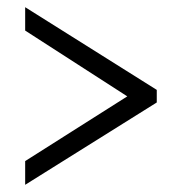

<svg xmlns="http://www.w3.org/2000/svg" viewBox="-20 -625 505 534"><path d="M50 -111 416 -340V-375L50 -605V-540L334 -357L50 -177Z"/></svg>

Font: Noto Serif Ethiopic Cn
Style: Regular
Weight: 400
Width: 3
Designer: Monotype Design Team
Foundry: Monotype Imaging Inc.
Version: Version 2.102